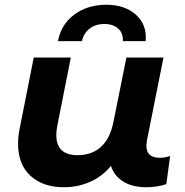

<svg xmlns="http://www.w3.org/2000/svg" viewBox="-20 -780 778 808"><path d="M696 -124 680 -5Q640 8 596 8Q537 8 498.5 -16Q460 -40 447 -82Q410 -37 358.5 -14.5Q307 8 249 8Q161 8 108.5 -40Q56 -88 56 -175Q56 -208 63 -240L122 -538H278L221 -250Q217 -231 217 -211Q217 -127 307 -127Q366 -127 404.5 -161.5Q443 -196 457 -265L512 -538H668L598 -187Q596 -173 596 -167Q596 -116 652 -116Q678 -116 696 -124ZM428 -760Q505 -760 552 -718Q599 -676 593 -607H497Q499 -640 477.5 -659.5Q456 -679 419 -679Q382 -679 357 -659.5Q332 -640 325 -607H224Q237 -677 292.5 -718.5Q348 -760 428 -760Z"/></svg>

Font: Montserrat Alternates
Style: Bold Italic
Weight: 700
Italic angle: -11.3°
Designer: Julieta Ulanovsky
Foundry: Julieta Ulanovsky
Version: Version 7.200